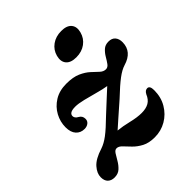

<svg xmlns="http://www.w3.org/2000/svg" viewBox="-190 -794 928 928"><g transform="rotate(-45 274.5 -330.0)"><path d="M493 -151.5Q493 -103.5 471.2 -66.8Q449.5 -30 413.5 -9Q377.5 12 334 12Q294.5 12 268.2 -2Q242 -16 224.2 -34.5Q206.5 -53 193 -67.2Q179.5 -81.5 165.5 -81.5Q154 -81.5 145 -67.2Q136 -53 125.5 -34.8Q115 -16.5 99.5 -2.2Q84 12 59.5 12Q38 12 25.2 -0.2Q12.5 -12.5 12.5 -36.5Q12.5 -63 35.5 -89.2Q58.5 -115.5 113 -132.5Q138.5 -141 166.5 -162Q194.5 -183 242.5 -230Q279.5 -264.5 305.2 -288Q331 -311.5 346.5 -326Q321 -330 287 -339.5Q253 -349 220.2 -357Q187.5 -365 166.5 -365Q125 -365 125 -341.5Q125 -336 128.8 -329.8Q132.5 -323.5 143 -318Q160.5 -308.5 160.5 -288Q160.5 -273.5 149.5 -265Q138.5 -256.5 122.5 -256.5Q96 -256.5 79.5 -274.8Q63 -293 63 -327.5Q63 -364.5 81 -398Q99 -431.5 133 -452.8Q167 -474 214.5 -474Q260.5 -474 289.5 -461Q318.5 -448 337 -430.8Q355.5 -413.5 369.5 -400.5Q383.5 -387.5 399.5 -387.5Q412.5 -387.5 422 -400.5Q431.5 -413.5 441.5 -430.8Q451.5 -448 465.8 -461Q480 -474 502.5 -474Q526 -474 537.8 -459.8Q549.5 -445.5 549 -422.5Q548 -359 477 -338Q453.5 -331 423.8 -308.8Q394 -286.5 344.5 -239.5Q298.5 -199 272 -175.8Q245.5 -152.5 230 -138.5Q262 -135.5 302 -125.8Q342 -116 372.5 -116Q402.5 -116 422 -127.2Q441.5 -138.5 452 -164.5Q457.5 -174.5 463.2 -178.2Q469 -182 476 -182Q493 -182 493 -151.5ZM339.5 -529.5Q302 -529.5 285.8 -548.8Q269.5 -568 278 -601Q286.5 -633 313.2 -652.2Q340 -671.5 377.5 -671.5Q415 -671.5 431 -652.2Q447 -633 438.5 -601Q430 -568.5 403.5 -549Q377 -529.5 339.5 -529.5Z"/></g></svg>

Font: Fraunces 9pt Soft SemiBold
Style: Italic
Weight: 600
Italic angle: -16°
Version: Version 1.000;[b76b70a41]